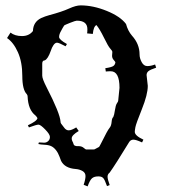

<svg xmlns="http://www.w3.org/2000/svg" viewBox="-20 -783 621 706"><path d="M82.5 -322.3Q116.2 -337.9 117.7 -348.6Q116.2 -352.5 110.4 -358.4Q83.5 -378.9 81.5 -428.7Q81.5 -432.6 78.6 -436.5Q62 -453.1 62 -503.9Q62 -554.7 45.9 -590.8Q29.8 -627 5.9 -643.1L18.6 -663.1Q34.7 -650.4 60.8 -650.4Q86.9 -650.4 101.1 -668.9Q102.1 -702.6 131.8 -716.8Q146 -723.1 160.6 -727.1Q208 -739.7 233.6 -751.5Q259.3 -763.2 276.4 -763.2Q322.8 -763.2 372.6 -742.9Q422.4 -722.7 443.4 -694.8Q450.2 -669.4 465.3 -651.9Q493.2 -621.1 493.2 -583Q493.2 -568.8 501 -554.4Q508.8 -540 521.7 -540Q534.7 -540 550.3 -545.9L554.2 -534.2Q532.2 -526.9 525.6 -521.2Q519 -515.6 519 -506.8L523.4 -467.3Q523.4 -435.5 501.7 -381.6Q480 -327.6 477.8 -315.2Q475.6 -302.7 475.6 -298.3Q475.6 -284.2 507.3 -269.5L502.4 -259.3Q480 -269.5 470.7 -269.5Q461.4 -269.5 455.6 -261.7Q403.8 -176.8 383.3 -148.4Q375.5 -142.6 375.5 -133.3Q375.5 -124 383.3 -102.5L373.5 -98.6Q365.2 -122.6 359.4 -128.4Q353.5 -134.3 343.3 -134.3H340.3Q326.7 -134.3 318.6 -127.7Q310.5 -121.1 302.2 -97.7L287.6 -103.5Q294.4 -123.5 294.4 -135.7Q294.4 -147.9 283.2 -154.3Q272 -160.6 257.8 -161.6Q218.3 -164.6 204.6 -191.4Q204.1 -192.4 199 -206.5Q193.8 -220.7 186 -230.7Q178.2 -240.7 168.7 -245.4Q159.2 -250 144 -250.7Q128.9 -251.5 121.1 -253.4L123 -259.3L142.6 -258.3Q150.9 -258.3 157.2 -264.2Q163.6 -270 163.6 -279.5Q163.6 -289.1 146.2 -306.9Q128.9 -324.7 121.6 -324.7Q114.3 -324.7 86.4 -314.5ZM144.5 -561Q135.3 -561 135.3 -548.8V-504.9Q135.3 -493.2 151.4 -461.9Q200.7 -366.2 202.6 -335.4Q202.6 -331.5 204.6 -328.6L215.3 -314.5Q222.7 -303.7 232.7 -303.7Q242.7 -303.7 260.3 -314.5L269.5 -301.3Q243.7 -286.1 243.7 -274.4Q243.7 -268.1 245.8 -264.4Q248 -260.7 249 -257.8Q250 -254.9 250.2 -253.7Q250.5 -252.4 251.7 -250.5Q252.9 -248.5 254.4 -248Q258.8 -245.6 263.2 -245.6H269.5Q280.3 -245.6 287.6 -239.5Q294.9 -233.4 296.4 -233.4H323.2Q327.6 -233.4 328.6 -234.4L344.2 -242.7Q345.2 -243.2 352.1 -256.8Q375.5 -304.2 382.3 -312Q389.2 -319.8 390.4 -334.5Q391.6 -349.1 396.5 -352.5Q399.9 -359.4 402.6 -377.9Q405.3 -396.5 409.9 -403.1Q414.6 -409.7 414.6 -412.6L419.4 -460Q419.4 -521 387.2 -521Q376.5 -521 369.1 -520L367.2 -532.2Q390.1 -535.6 396.7 -540.3Q403.3 -544.9 404.3 -554.2Q403.3 -556.6 397.7 -563Q392.1 -569.3 392.1 -578.1L393.1 -591.8Q393.1 -596.2 385.5 -604.2Q377.9 -612.3 362.1 -644.8Q346.2 -677.2 334.5 -690.9Q323.7 -685.1 321.3 -658.2L300.3 -660.2Q301.3 -665 301.3 -675.8Q301.3 -707 262.2 -707Q257.8 -707 237.5 -699Q217.3 -690.9 216.1 -689.5Q214.8 -688 210.4 -680.2L204.1 -668.5Q197.3 -656.7 197.3 -647Q197.3 -637.2 226.1 -621.1L221.2 -612.8Q196.8 -626 189.7 -626Q182.6 -626 176.5 -616.9Q170.4 -607.9 167 -596.7Q156.2 -565.9 144.5 -561Z"/></svg>

Font: Eater Caps
Style: Regular
Weight: 400
Version: Version 001.002